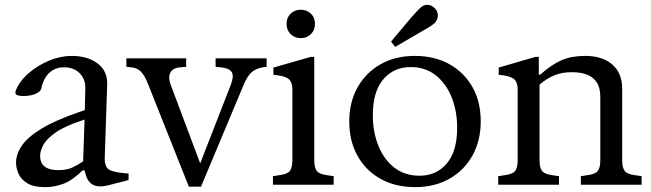

<svg xmlns="http://www.w3.org/2000/svg" viewBox="-20 -760 2679 790"><path d="M166 10Q120 10 94 -5Q68 -20 57 -43.5Q46 -67 46 -91Q46 -126 70 -161Q94 -196 150.5 -230.5Q207 -265 303 -298L329 -307L331 -397Q332 -434 308 -458.5Q284 -483 243 -483Q208 -483 183.5 -461Q159 -439 149 -393Q146 -383 126.5 -374Q107 -365 76 -365Q58 -365 49 -369.5Q40 -374 45 -388Q61 -427 98 -459Q135 -491 182 -510.5Q229 -530 275 -530Q340 -530 381.5 -499Q423 -468 421 -412L411 -111Q410 -72 430.5 -61Q451 -50 509 -46V-19L474 -10Q441 -1 423 3Q405 7 395 7Q368 7 354.5 -5Q341 -17 335.5 -33Q330 -49 328 -59H320Q277 -17 240 -3.5Q203 10 166 10ZM220 -60Q256 -60 279.5 -71.5Q303 -83 322 -96L328 -268L319 -265Q246 -241 208.5 -214.5Q171 -188 158 -163Q145 -138 145 -119Q145 -60 220 -60Z M757 8 590 -412Q576 -448 560.5 -464.5Q545 -481 519 -483L500 -485V-520H746V-485L722 -483Q692 -481 681.5 -462Q671 -443 682 -412L818 -50H789L930 -412Q943 -446 934 -462.5Q925 -479 888 -483L867 -485V-520H1077V-485L1067 -484Q1033 -479 1015 -462.5Q997 -446 983 -412L807 8Z M1103 0V-35L1128 -39Q1162 -43 1172.5 -56.5Q1183 -70 1183 -101V-390Q1183 -425 1165 -437Q1147 -449 1105 -452V-482L1259 -526H1273V-101Q1273 -70 1283.5 -56.5Q1294 -43 1327 -39L1353 -35V0ZM1218 -603Q1193 -603 1176 -619.5Q1159 -636 1159 -662Q1159 -688 1176 -704Q1193 -720 1218 -720Q1242 -720 1259 -704Q1276 -688 1276 -662Q1276 -636 1259 -619.5Q1242 -603 1218 -603Z M1688 10Q1607 10 1546 -24Q1485 -58 1451 -119Q1417 -180 1417 -260Q1417 -339 1451 -400Q1485 -461 1545.5 -495.5Q1606 -530 1687 -530Q1768 -530 1829 -496Q1890 -462 1924 -401.5Q1958 -341 1958 -261Q1958 -182 1924.5 -121Q1891 -60 1830 -25Q1769 10 1688 10ZM1706 -37Q1776 -37 1818.5 -87.5Q1861 -138 1861 -234Q1861 -304 1838 -360.5Q1815 -417 1772.5 -450.5Q1730 -484 1670 -484Q1600 -484 1557 -433.5Q1514 -383 1514 -286Q1514 -217 1537 -160Q1560 -103 1603 -70Q1646 -37 1706 -37ZM1606 -567 1589 -589 1672 -688Q1683 -700 1692 -710Q1701 -720 1711 -729Q1725 -742 1742 -740Q1759 -738 1771 -724Q1783 -710 1781.5 -693Q1780 -676 1766 -663Q1755 -654 1744 -647.5Q1733 -641 1719 -633Z M2030 0V-35L2055 -39Q2089 -43 2099.5 -56.5Q2110 -70 2110 -101V-390Q2110 -425 2092 -437Q2074 -449 2032 -452V-482L2183 -526H2197V-453H2203Q2250 -495 2291 -512.5Q2332 -530 2388 -530Q2459 -530 2499.5 -494.5Q2540 -459 2540 -395V-101Q2540 -70 2550.5 -56.5Q2561 -43 2594 -39L2620 -35V0H2370V-35L2395 -39Q2429 -43 2439.5 -56.5Q2450 -70 2450 -101V-360Q2450 -399 2435.5 -421Q2421 -443 2395 -453Q2369 -463 2333 -463Q2293 -463 2262 -450.5Q2231 -438 2200 -412V-101Q2200 -70 2210.5 -56.5Q2221 -43 2254 -39L2280 -35V0Z"/></svg>

Font: Hedvig Letters Serif 18pt
Style: Regular
Weight: 400
Designer: Alexander Örn & Tor Weibull
Foundry: Kanon Foundry
Version: Version 1.000